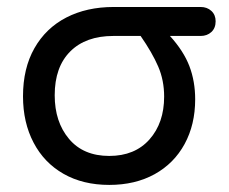

<svg xmlns="http://www.w3.org/2000/svg" viewBox="-20 -519 655 550"><path d="M45.9 -243.2Q45.9 -323.2 78.6 -380.9Q111.3 -438.5 169.9 -468.8Q228.5 -499 305.7 -499H554.7Q573.2 -499 585.4 -487.8Q597.7 -476.6 597.7 -458Q597.7 -438.5 585.4 -427.2Q573.2 -416 554.7 -416H466.8Q505.9 -373 522.5 -329.6Q539.1 -286.1 539.1 -234.4Q539.1 -162.1 508.8 -106.4Q478.5 -50.8 422.9 -20Q367.2 10.7 293 10.7Q217.8 10.7 162.1 -21Q106.4 -52.7 76.2 -110.4Q45.9 -168 45.9 -243.2ZM293 -72.3Q366.2 -72.3 408.2 -119.6Q450.2 -167 450.2 -242.2Q450.2 -289.1 433.1 -328.6Q416 -368.2 382.8 -416H304.7Q225.6 -416 181.2 -371.6Q136.7 -327.1 136.7 -246.1Q136.7 -169.9 177.7 -121.1Q218.8 -72.3 293 -72.3Z"/></svg>

Font: jf-openhuninn-2.0
Style: Regular
Weight: 400
Designer: [Kosugi Maru]
Designed by MOTOYA      

[Varela Round]
Joe Prince (Latin component); Avraham Cornfeld (Hebrew component)
Foundry: justfont CO.,LTD.
Version: 2.0